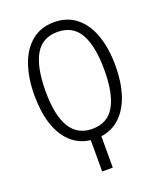

<svg xmlns="http://www.w3.org/2000/svg" viewBox="-164 -817 943 1124"><g transform="rotate(-20 307.5 -255.0)"><path d="M341.5 8.2V203.6H275.4V8.2Q203.6 -0.5 154.1 -47.2Q104.6 -93.8 79.7 -171.3Q54.9 -248.7 54.9 -349.7Q54.9 -456.9 83.6 -539.2Q112.3 -621.5 169.2 -667.9Q226.2 -714.4 307.7 -714.4Q389.7 -714.4 446.4 -669Q503.1 -623.6 531.8 -541.8Q560.5 -460 560.5 -351.3Q560.5 -252.3 535.6 -174.6Q510.8 -96.9 461.5 -49.2Q412.3 -1.5 341.5 8.2ZM490.8 -351.3Q490.8 -500 446.9 -576.9Q403.1 -653.8 307.7 -653.8Q212.3 -653.8 168.5 -576.4Q124.6 -499 124.6 -349.7Q124.6 -50.3 307.7 -50.3Q402.6 -50.3 446.7 -126.4Q490.8 -202.6 490.8 -351.3Z"/></g></svg>

Font: Fira Code Fixed Light
Style: Regular
Weight: 300
Monospace: yes
Designer: Carrois Corporate, Edenspiekermann AG, Nikita Prokopov
Foundry: Carrois Corporate, Edenspiekermann AG, Nikita Prokopov
Version: Version 5.002